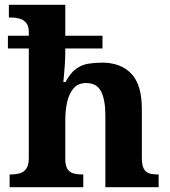

<svg xmlns="http://www.w3.org/2000/svg" viewBox="-20 -780 707 800"><path d="M20 0V-53H22Q45 -53 62.5 -58Q80 -63 90 -77.8Q100 -92.5 100 -122V-578H13V-631H100V-646Q100 -672.9 88 -686Q76 -699 59.5 -703Q43 -707 29 -707H17V-760H252V-631H407V-578H252V-565Q252 -539 250 -509.6Q248 -480.2 246 -459.1Q244 -438 244 -438H253Q273 -476 296.5 -493Q320 -510 347.5 -514.5Q375 -519 405.6 -519Q483 -519 527 -473.2Q571 -427.4 571 -326V-124Q571 -93.5 578.5 -78.3Q586 -63 601 -58Q616 -53 638 -53H641V0H419V-299Q419 -364 401.2 -399Q383.4 -434 339 -434Q306 -434 287 -412.5Q268 -391 260 -355.5Q252 -320 252 -278.8V-118Q252 -90 261 -76Q270 -62 286 -57.5Q302 -53 324 -53H327V0Z"/></svg>

Font: Noto Serif Kannada
Style: Regular
Weight: 400
Designer: Universal Thirst, Indian Type Foundry and the Monotype Design Team
Foundry: Monotype Imaging Inc.
Version: Version 2.003